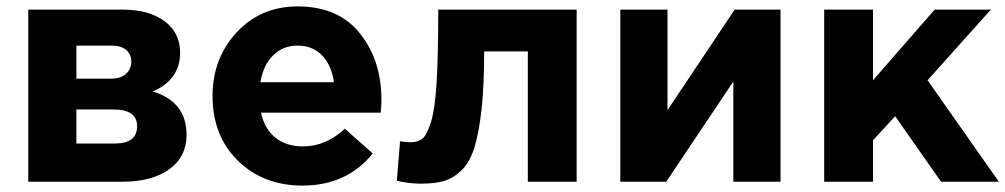

<svg xmlns="http://www.w3.org/2000/svg" viewBox="-20 -566 3131 598"><path d="M68 -536H362Q444 -536 492.5 -500Q541 -464 541 -402Q541 -318 456 -281Q561 -249 561 -146Q561 -78 507.5 -39Q454 0 361 0H68ZM218 -321H325Q356 -321 372.5 -336Q389 -351 389 -375Q389 -396 373.5 -410Q358 -424 327 -424H218ZM218 -119H338Q407 -119 407 -173Q407 -225 334 -225H218Z M922 12Q800 12 721 -65.5Q642 -143 642 -267Q642 -384 717 -465Q792 -546 907 -546Q1034 -546 1101 -462Q1168 -378 1168 -255Q1168 -243 1166 -215H793Q804 -164 838 -137Q872 -110 924 -110Q995 -110 1054 -165L1141 -88Q1060 12 922 12ZM791 -310H1020Q1013 -362 983.5 -393Q954 -424 907 -424Q861 -424 830.5 -393.5Q800 -363 791 -310Z M1345 -536H1776V0H1624V-406H1488Q1488 -300 1480 -227Q1472 -154 1458 -108Q1444 -62 1419 -37Q1394 -12 1365 -3Q1336 6 1293 6Q1252 6 1216 -3L1226 -126Q1244 -123 1258 -123Q1282 -123 1296 -134.5Q1310 -146 1322.5 -186.5Q1335 -227 1340 -311.5Q1345 -396 1345 -536Z M2411 -536V0H2264V-312L2055 0H1912V-536H2059V-223L2268 -536Z M2547 0V-536H2699V-316L2891 -536H3066L2869 -316L3091 0H2911L2768 -204L2699 -129V0Z"/></svg>

Font: Quicksand
Style: Bold
Weight: 700
Version: Version 3.000